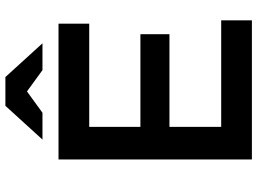

<svg xmlns="http://www.w3.org/2000/svg" viewBox="-138 -792 931 694"><g transform="rotate(-90 327.0 -445.5)"><path d="M291 -891H395L517 -757H420L343 -813L266 -757H169ZM588 -699V-588H215V-403H550V-298H215V-111H600V0H97V-699Z"/></g></svg>

Font: Montserrat_am3
Style: Regular
Weight: 400
Designer: Julieta Ulanovsky
Foundry: Julieta Ulanovsky, Armenina letters added by Vahan Hovhannisyan
Version: Version 2.001